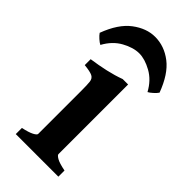

<svg xmlns="http://www.w3.org/2000/svg" viewBox="-240 -736 786 786"><g transform="rotate(45 153.5 -342.5)"><path d="M30.8 0V-35.6Q63.5 -42.5 79.3 -50.8Q95.2 -59.1 95.2 -65.4V-316.4Q95.2 -349.6 93.3 -366.2Q91.3 -382.8 78.1 -389.4Q64.9 -396 30.8 -399.4V-433.6Q72.3 -439.5 110.1 -448Q147.9 -456.5 181.2 -468.8H212.4V-65.4Q212.4 -59.6 227.1 -51Q241.7 -42.5 277.3 -35.6V0ZM-19.5 -536.1Q9.8 -614.7 56.6 -649.9Q103.5 -685.1 152.8 -685.1Q206.5 -685.1 252.2 -649.9Q297.9 -614.7 327.1 -536.1Q321.3 -527.3 309.8 -517.1Q298.3 -506.8 290.5 -502.9Q266.1 -547.9 226.8 -569.6Q187.5 -591.3 154.8 -591.3Q120.6 -591.3 81.3 -569.6Q42 -547.9 17.6 -502.9Q9.3 -506.8 -2.2 -517.1Q-13.7 -527.3 -19.5 -536.1Z"/></g></svg>

Font: Gentium Plus
Style: Bold
Weight: 700
Designer: Victor Gaultney, Annie Olsen, Iska Routamaa, Becca Hirsbrunner
Foundry: SIL International
Version: Version 6.101